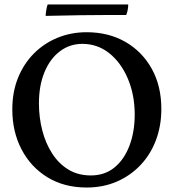

<svg xmlns="http://www.w3.org/2000/svg" viewBox="-20 -829 776 858"><path d="M367 9Q267 9 192.5 -36.5Q118 -82 76.5 -161Q35 -240 35 -340Q35 -418 60.5 -481Q86 -544 131 -589.5Q176 -635 236.5 -660Q297 -685 367 -685Q465 -685 540 -642Q615 -599 658 -522Q701 -445 701 -342Q701 -267 677 -203Q653 -139 608 -91.5Q563 -44 502 -17.5Q441 9 367 9ZM386 -45Q448 -45 491.5 -80.5Q535 -116 558.5 -178Q582 -240 582 -317Q582 -405 551.5 -477Q521 -549 468.5 -591Q416 -633 348 -633Q292 -633 248 -600Q204 -567 179 -507Q154 -447 154 -367Q154 -304 169 -246Q184 -188 213.5 -142.5Q243 -97 286 -71Q329 -45 386 -45ZM553 -809Q553 -799 551 -786.5Q549 -774 544 -762Q519 -762 465 -762Q411 -762 338.5 -761Q266 -760 184 -758Q184 -766 186.5 -782Q189 -798 193 -809Z"/></svg>

Font: Vollkorn Medium
Style: Regular
Weight: 500
Designer: Friedrich Althausen
Foundry: Friedrich Althausen
Version: Version 5.000